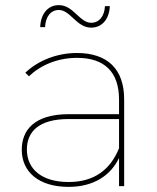

<svg xmlns="http://www.w3.org/2000/svg" viewBox="-20 -727 614 750"><path d="M445 -148C411 -64 348 -16 248 -16C145 -16 85 -65 85 -143C85 -212 131 -262 248 -262H445ZM248 3C345 3 412 -41 445 -110V0H465V-339C465 -457 400 -520 280 -520C202 -520 128 -490 79 -443L93 -429C138 -472 204 -501 281 -501C388 -501 445 -446 445 -338V-281H249C111 -281 65 -216 65 -142C65 -55 132 3 248 3ZM336 -619C379 -619 407 -653 409 -703H390C388 -664 368 -638 336 -638C291 -638 267 -707 210 -707C167 -707 139 -673 137 -621H156C158 -662 178 -688 210 -688C255 -688 279 -619 336 -619Z"/></svg>

Font: Montserrat-Alt1 Thin
Style: Regular
Weight: 100
Designer: Differentunic
Foundry: Differentunic
Version: Version 7.222